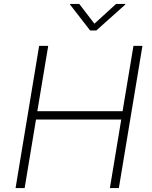

<svg xmlns="http://www.w3.org/2000/svg" viewBox="-20 -962 778 982"><path d="M59.6 0 180.2 -727.5H226.6L170.9 -393.1H606.9L662.6 -727.5H708.5L587.9 0H542L600.1 -350.6H164.1L106 0ZM385.3 -941.9 462.9 -840.8 573.7 -941.9H621.1L620.6 -938.5L472.7 -806.2H440.9L338.4 -938.5L338.9 -941.9Z"/></svg>

Font: Inter ExtraLight
Style: Italic
Weight: 250
Italic angle: -9.3988°
Designer: Rasmus Andersson
Foundry: rsms
Version: Version 4.001;git-66647c0bb